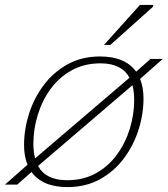

<svg xmlns="http://www.w3.org/2000/svg" viewBox="-38 -752 683 782"><path d="M369.5 -522Q472 -522 516.5 -460L575 -512H625L532.5 -430.5Q546.5 -396.5 546.5 -350.5Q546.5 -287 526.2 -223.2Q506 -159.5 466.5 -106.8Q427 -54 369.2 -22Q311.5 10 237 10Q134.5 10 90.5 -51.5L32 0H-18L74 -81Q60 -115.5 60 -161.5Q60 -225 80.2 -288.8Q100.5 -352.5 140 -405.2Q179.5 -458 237.2 -490Q295 -522 369.5 -522ZM98 -167.5Q98 -133 105 -107L489.5 -435.5Q457.5 -494 371.5 -494Q305 -494 253.8 -465.5Q202.5 -437 168 -389.5Q133.5 -342 115.8 -284Q98 -226 98 -167.5ZM235 -18Q302 -18 353 -46.5Q404 -75 438.5 -122.5Q473 -170 490.8 -228Q508.5 -286 508.5 -344.5Q508.5 -378.5 501.5 -405L117 -76Q149 -18 235 -18ZM385.5 -569 532 -732H586.5L584.5 -724L411.5 -569Z"/></svg>

Font: Newsreader Caption ExtraLight
Style: Italic
Weight: 275
Italic angle: -17°
Designer: Hugues Gentile
Foundry: Production Type
Version: Version 1.001